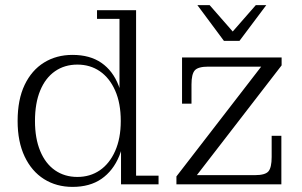

<svg xmlns="http://www.w3.org/2000/svg" viewBox="-20 -722 1183 752"><path d="M264 10Q201 10 152.5 -20.5Q104 -51 76.5 -109Q49 -167 49 -248Q49 -332 76.5 -389.5Q104 -447 152.5 -477Q201 -507 264 -507Q332 -507 377 -476Q422 -445 444.5 -387Q467 -329 467 -249L470 -247Q471 -169 447 -111Q423 -53 377.5 -21.5Q332 10 264 10ZM283 -29Q333 -29 371 -55Q409 -81 431 -130.5Q453 -180 453 -248Q453 -318 431 -367.5Q409 -417 371 -443Q333 -469 283 -469Q233 -469 195.5 -443Q158 -417 137.5 -367.5Q117 -318 117 -248Q117 -180 137.5 -130.5Q158 -81 195.5 -55Q233 -29 283 -29ZM454 0V-157L461 -250L448 -347V-648H360V-682H513V-34H601V0ZM671 -31 1003 -461 1083 -466 751 -36ZM671 0V-31L751 -36H1082V0ZM693 -316V-461H796Q756 -461 743 -446.5Q730 -432 730 -391V-316ZM978 -36Q1019 -36 1031.5 -51Q1044 -66 1044 -107V-190H1082V-36ZM693 -461V-497H1083V-466L1003 -461ZM857 -562 753 -702H801L906 -582H877L982 -702H1023L918 -562Z"/></svg>

Font: Montagu Slab 144pt Light
Style: Regular
Weight: 300
Designer: Florian Karsten
Foundry: Florian Karsten
Version: Version 1.000